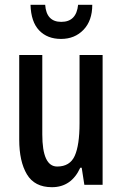

<svg xmlns="http://www.w3.org/2000/svg" viewBox="-20 -769 509 799"><path d="M407 -540V0H331L320 -71H314Q277 10 196 10Q124 10 92 -43.5Q60 -97 60 -188V-540H156V-210Q156 -76 218 -76Q271 -76 291 -120.5Q311 -165 311 -256V-540ZM364 -749Q364 -683 327.5 -645Q291 -607 234 -607Q177 -607 143 -642.5Q109 -678 107 -749H168Q173 -678 235 -678Q298 -678 305 -749Z"/></svg>

Font: Noto Sans Georgian ExtraCondensed Medium
Style: Regular
Weight: 500
Width: 2
Designer: Monotype Design Team, Akaki Razmadze
Foundry: Google LLC
Version: Version 2.005; ttfautohint (v1.8.4.7-5d5b)